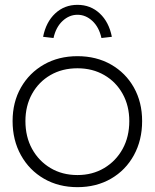

<svg xmlns="http://www.w3.org/2000/svg" viewBox="-20 -763 639 793"><path d="M300 10Q222 10 161.5 -25Q101 -60 66.5 -122Q32 -184 32 -263Q32 -341 66.5 -401.5Q101 -462 161.5 -496.5Q222 -531 300 -531Q378 -531 438.5 -496.5Q499 -462 533 -401.5Q567 -341 567 -263Q567 -184 533 -122Q499 -60 438.5 -25Q378 10 300 10ZM300 -40Q362 -40 410.5 -69Q459 -98 486.5 -148Q514 -198 514 -263Q514 -326 486.5 -375.5Q459 -425 410.5 -453Q362 -481 300 -481Q237 -481 188.5 -453Q140 -425 112.5 -375.5Q85 -326 85 -263Q85 -198 112.5 -148Q140 -98 188.5 -69Q237 -40 300 -40ZM201 -606 158 -611Q170 -672 208 -707.5Q246 -743 300 -743Q354 -743 392 -707.5Q430 -672 442 -611L399 -606Q389 -651 361.5 -676.5Q334 -702 300 -702Q266 -702 238.5 -676.5Q211 -651 201 -606Z"/></svg>

Font: Lexend Deca ExtraLight
Style: Regular
Weight: 200
Designer: Bonnie Shaver-Troup, Thomas Jockin
Foundry: Lexend
Version: Version 1.008; ttfautohint (v1.8.4.7-5d5b)